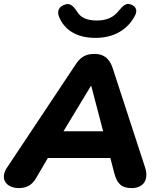

<svg xmlns="http://www.w3.org/2000/svg" viewBox="-32 -954 812 983"><path d="M65 9C105 9 133 -8 152 -41L213 -145H533L553 -68C567 -14 590 9 642 9C695 9 733 -26 711 -96L545 -605C529 -654 500 -678 452 -678C404 -678 378 -660 352 -619L2 -93C-34 -36 2 9 65 9ZM434 -515H435L496 -282H293ZM457 -760C553 -760 624 -804 660 -876C673 -902 663 -922 638 -931C614 -940 599 -926 577 -900C550 -865 514 -849 464 -849C412 -849 380 -864 361 -897C341 -926 325 -940 299 -930C272 -921 257 -899 271 -866C298 -803 357 -760 457 -760Z"/></svg>

Font: SN Pro Heavy
Style: Italic
Weight: 800
Italic angle: -9°
Designer: Tobias Whetton
Foundry: Supernotes
Version: Version 1.001;Glyphs 3.2 (3249)